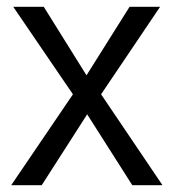

<svg xmlns="http://www.w3.org/2000/svg" viewBox="-20 -546 514 566"><path d="M452 -526 278 -268 459 0H370L237 -209L103 0H13L195 -268L19 -526H109L235 -324L362 -526Z"/></svg>

Font: Freesentation 4 Regular
Style: Regular
Weight: 400
Designer: glyphs from Roboto by Christian Robertson / Hangul glyphs from Noto Sans CJK(Source Han Sans) by Jang Soo-young and Kang
Foundry: PT&
Version: Version 2.001